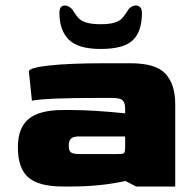

<svg xmlns="http://www.w3.org/2000/svg" viewBox="-20 -678 712 698"><path d="M45 -143Q45 -213 84 -245.5Q123 -278 209 -278H240Q317 -278 435 -266V-282Q435 -302 427 -312Q419 -322 387 -322H337Q148 -322 96 -312L85 -418Q85 -432 160 -440Q235 -448 355 -448H455Q547 -448 582 -409.5Q617 -371 617 -300V0H475L436 -20Q345 0 239 0H209Q121 0 83 -33Q45 -66 45 -143ZM405 -118Q421 -118 426.5 -119.5Q432 -121 433.5 -126.5Q435 -132 435 -147V-182H267Q247 -182 238.5 -174.5Q230 -167 230 -148Q230 -130 238 -124Q246 -118 267 -118ZM196 -631Q196 -658 216 -658Q223 -658 231 -653.5Q239 -649 244 -642Q256 -622 265.5 -612Q275 -602 294 -596Q313 -590 346 -590Q379 -590 397 -596Q415 -602 423.5 -611Q432 -620 446 -642Q450 -649 458 -653.5Q466 -658 474 -658Q484 -658 490 -651.5Q496 -645 496 -631Q496 -564 463 -532Q430 -500 346 -500Q264 -500 230 -534Q196 -568 196 -631Z"/></svg>

Font: Gold Bold
Style: Regular
Weight: 400
Designer: jaiki
Version: Version 1.000